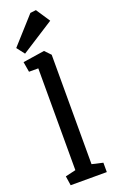

<svg xmlns="http://www.w3.org/2000/svg" viewBox="-181 -997 626 1039"><g transform="rotate(-20 132.0 -477.5)"><path d="M32.1 0 24 -54 83.8 -68V-654.2H30.3L20.3 -713.1L145 -732.2L177.1 -698.6V-68.5L240.2 -54V0ZM43.8 -753.5 9.2 -798.4 146.2 -950.8 179.4 -954.8 232.6 -874.5Z"/></g></svg>

Font: Kreon Light
Style: Regular
Weight: 300
Designer: Julia Petretta
Foundry: Julia Petretta and Eli Heuer
Version: Version 2.002